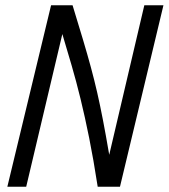

<svg xmlns="http://www.w3.org/2000/svg" viewBox="-20 -713 644 733"><path d="M8 0 175 -693H257Q280 -618 297 -561Q314 -504 327 -456Q340 -408 351 -360Q362 -312 373 -255Q384 -198 397 -122L531 -693H604L438 0H353Q337 -104 320.5 -186Q304 -268 287.5 -335.5Q271 -403 253.5 -463Q236 -523 218 -583L80 0Z"/></svg>

Font: Ubuntu Sans Mono
Style: Italic
Weight: 400
Italic angle: -13.5°
Monospace: yes
Designer: Dalton Maag Ltd
Foundry: Dalton Maag Ltd
Version: Version 1.006